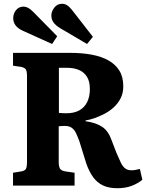

<svg xmlns="http://www.w3.org/2000/svg" viewBox="-20 -983 784 1017"><path d="M602 14Q556 14 525 -1Q494 -16 473 -45Q452 -74 437 -117L400 -236Q391 -260 382.5 -278Q374 -296 360 -306Q346 -316 323 -316Q314 -316 306 -315.5Q298 -315 291 -314V-126Q291 -103 297 -91Q303 -79 327 -75L375 -68V0H49V-68L92 -75Q111 -78 117 -88Q123 -98 123 -127V-581Q123 -605 117 -615Q111 -625 90 -629L49 -635V-703H352Q414 -703 465.5 -693.5Q517 -684 554.5 -663Q592 -642 612.5 -608.5Q633 -575 633 -526Q633 -490 619 -462.5Q605 -435 582.5 -414.5Q560 -394 533 -380Q506 -366 480 -357Q454 -348 433 -345V-341Q489 -333 521.5 -311Q554 -289 570 -243L597 -173Q610 -142 620 -121.5Q630 -101 643 -91Q656 -81 676 -81Q687 -81 697.5 -83Q708 -85 721 -88L734 -31Q712 -12 678.5 1Q645 14 602 14ZM331 -383Q372 -383 399.5 -398Q427 -413 441.5 -442Q456 -471 456 -511Q456 -552 440.5 -576.5Q425 -601 398 -612.5Q371 -624 333 -624H292V-385Q304 -384 314 -383.5Q324 -383 331 -383ZM441 -750 300 -833Q275 -848 263.5 -864Q252 -880 252 -901Q252 -922 267.5 -942.5Q283 -963 309 -963Q322 -963 334 -956Q346 -949 360 -932L472 -788ZM256 -750 101 -820Q75 -832 62.5 -848.5Q50 -865 50 -887Q50 -911 65 -929.5Q80 -948 105 -948Q116 -948 128 -942Q140 -936 155 -921L283 -791Z"/></svg>

Font: Literata 18pt
Style: Bold
Weight: 700
Designer: Latin by Veronika Burian and Jose Scaglione. Greek by Irene Vlachou. Cyrillic by Vera Evstafieva.
Foundry: TypeTogether
Version: Version 3.103;gftools[0.9.29]